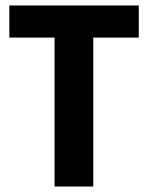

<svg xmlns="http://www.w3.org/2000/svg" viewBox="-20 -680 540 700"><path d="M179 0V-660H320V0ZM14 -543V-660H486V-543Z"/></svg>

Font: Bricolage Grotesque SemiCondensed
Style: Bold
Weight: 700
Width: 4
Designer: Mathieu Triay
Foundry: Atelier Triay
Version: Version 1.001;gftools[0.9.33.dev8+g029e19f]